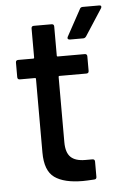

<svg xmlns="http://www.w3.org/2000/svg" viewBox="-52 -737 492 777"><g transform="rotate(-5 194.5 -349.0)"><path d="M305 -430H196Q192 -430 192 -426V-161Q192 -119 211 -100.5Q230 -82 270 -82H299Q309 -82 309 -72V-10Q309 0 299 0Q267 2 253 2Q177 2 138.5 -25.5Q100 -53 100 -127V-426Q100 -430 96 -430H35Q25 -430 25 -440V-499Q25 -509 35 -509H96Q100 -509 100 -513V-631Q100 -641 110 -641H182Q192 -641 192 -631V-513Q192 -509 196 -509H305Q315 -509 315 -499V-440Q315 -430 305 -430ZM314 -700H381Q387 -700 388.5 -696.5Q390 -693 387 -688L317 -580Q312 -573 305 -573H251Q245 -573 242.5 -576.5Q240 -580 243 -585L302 -693Q305 -700 314 -700Z"/></g></svg>

Font: BarlowMedium
Style: Regular
Weight: 500
Designer: Jeremy Tribby
Foundry: Tribby Type
Version: Version 1.422